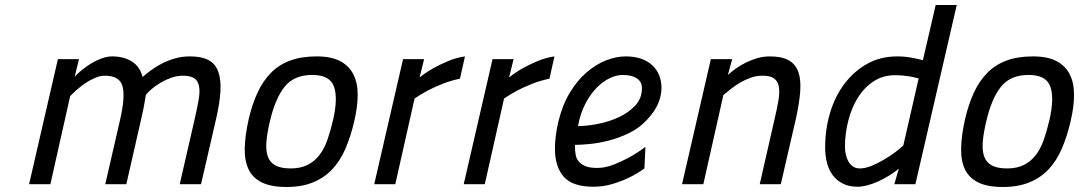

<svg xmlns="http://www.w3.org/2000/svg" viewBox="-20 -735 4305 766"><path d="M96 0 211 -499H295L278 -429Q290 -442 307 -456Q324 -470 344 -482Q364 -494 385.5 -502Q407 -510 428 -510Q473 -510 505.5 -490Q538 -470 549 -428Q563 -440 581.5 -454Q600 -468 624 -480.5Q648 -493 676.5 -501.5Q705 -510 738 -510Q784 -510 811.5 -495.5Q839 -481 850.5 -450Q862 -419 859.5 -372Q857 -325 842 -260L782 0H697L756 -257Q766 -301 772 -334Q778 -367 774.5 -389Q771 -411 756 -422Q741 -433 709 -433Q686 -433 663.5 -425Q641 -417 621.5 -405.5Q602 -394 586.5 -381Q571 -368 562 -357Q560 -347 556.5 -324.5Q553 -302 543 -259L484 0H400L459 -257Q480 -347 469 -390Q458 -433 399 -433Q379 -433 358.5 -424Q338 -415 319.5 -402.5Q301 -390 285.5 -376Q270 -362 260 -352L181 0Z M1243 -510Q1301 -510 1336.5 -491.5Q1372 -473 1389.5 -439Q1407 -405 1407 -357Q1407 -309 1393 -250Q1379 -190 1358 -141.5Q1337 -93 1305.5 -59.5Q1274 -26 1229 -7.5Q1184 11 1123 11Q1061 11 1024 -7.5Q987 -26 971 -61Q955 -96 956.5 -146Q958 -196 972 -259Q986 -319 1007.5 -365.5Q1029 -412 1061 -444.5Q1093 -477 1138 -493.5Q1183 -510 1243 -510ZM1140 -63Q1179 -63 1207 -77Q1235 -91 1254.5 -116.5Q1274 -142 1286.5 -178Q1299 -214 1309 -257Q1329 -345 1312 -390.5Q1295 -436 1226 -436Q1153 -436 1115.5 -389Q1078 -342 1057 -252Q1046 -206 1043 -171Q1040 -136 1048 -112Q1056 -88 1078 -75.5Q1100 -63 1140 -63Z M1588 -499H1672L1654 -426Q1679 -446 1709 -463Q1734 -477 1767 -491Q1800 -505 1835 -510L1815 -421Q1780 -414 1747 -401Q1714 -388 1689 -375Q1659 -359 1634 -342L1557 0H1473Z M1945 -499H2029L2011 -426Q2036 -446 2066 -463Q2091 -477 2124 -491Q2157 -505 2192 -510L2172 -421Q2137 -414 2104 -401Q2071 -388 2046 -375Q2016 -359 1991 -342L1914 0H1830Z M2362 -65Q2394 -65 2427.5 -78Q2461 -91 2490 -107Q2523 -125 2555 -149L2551 -63Q2522 -42 2489 -26Q2460 -12 2423.5 -1Q2387 10 2347 10Q2264 10 2229 -30Q2194 -70 2194 -142Q2194 -192 2208 -251Q2224 -317 2253.5 -365.5Q2283 -414 2320 -446Q2357 -478 2397.5 -494Q2438 -510 2476 -510Q2512 -510 2538.5 -500.5Q2565 -491 2583 -474Q2601 -457 2610 -434Q2619 -411 2619 -385Q2619 -353 2605.5 -321.5Q2592 -290 2562 -258Q2532 -225 2491.5 -205Q2451 -185 2410 -174.5Q2369 -164 2332.5 -160.5Q2296 -157 2274 -157V-147Q2274 -131 2277 -116Q2280 -101 2289.5 -90Q2299 -79 2316 -72Q2333 -65 2362 -65ZM2464 -436Q2440 -436 2412.5 -423Q2385 -410 2360 -384.5Q2335 -359 2315 -320.5Q2295 -282 2286 -232Q2320 -232 2364.5 -240.5Q2409 -249 2448 -267Q2487 -285 2514 -313.5Q2541 -342 2541 -383Q2541 -409 2520.5 -422.5Q2500 -436 2464 -436Z M2701 0 2816 -499H2901L2884 -436Q2897 -448 2915 -461Q2933 -474 2955 -485Q2977 -496 3001.5 -503Q3026 -510 3051 -510Q3099 -510 3126.5 -494.5Q3154 -479 3165 -448Q3176 -417 3172.5 -370Q3169 -323 3155 -260L3095 0H3011L3070 -259Q3080 -301 3085.5 -333.5Q3091 -366 3087.5 -388Q3084 -410 3069 -421.5Q3054 -433 3023 -433Q2998 -433 2976.5 -425.5Q2955 -418 2935.5 -407Q2916 -396 2899 -382.5Q2882 -369 2866 -356L2786 0Z M3632 0H3548L3566 -62Q3548 -47 3526.5 -34Q3505 -21 3483 -11Q3461 -1 3440 4.5Q3419 10 3402 10Q3367 10 3342.5 -2.5Q3318 -15 3302 -36.5Q3286 -58 3279 -86.5Q3272 -115 3272 -147Q3272 -219 3291.5 -284.5Q3311 -350 3348.5 -400Q3386 -450 3439 -480Q3492 -510 3560 -510Q3589 -510 3615.5 -505Q3642 -500 3662 -495L3713 -715H3797ZM3410 -63Q3432 -63 3457.5 -73.5Q3483 -84 3507.5 -98.5Q3532 -113 3552.5 -128.5Q3573 -144 3584 -155L3645 -422Q3628 -427 3603.5 -431Q3579 -435 3551 -435Q3502 -435 3464.5 -410Q3427 -385 3402 -344.5Q3377 -304 3364 -252.5Q3351 -201 3351 -149Q3351 -134 3354.5 -118.5Q3358 -103 3365 -90.5Q3372 -78 3383.5 -70.5Q3395 -63 3410 -63Z M4101 -510Q4159 -510 4194.5 -491.5Q4230 -473 4247.5 -439Q4265 -405 4265 -357Q4265 -309 4251 -250Q4237 -190 4216 -141.5Q4195 -93 4163.5 -59.5Q4132 -26 4087 -7.5Q4042 11 3981 11Q3919 11 3882 -7.5Q3845 -26 3829 -61Q3813 -96 3814.5 -146Q3816 -196 3830 -259Q3844 -319 3865.5 -365.5Q3887 -412 3919 -444.5Q3951 -477 3996 -493.5Q4041 -510 4101 -510ZM3998 -63Q4037 -63 4065 -77Q4093 -91 4112.5 -116.5Q4132 -142 4144.5 -178Q4157 -214 4167 -257Q4187 -345 4170 -390.5Q4153 -436 4084 -436Q4011 -436 3973.5 -389Q3936 -342 3915 -252Q3904 -206 3901 -171Q3898 -136 3906 -112Q3914 -88 3936 -75.5Q3958 -63 3998 -63Z"/></svg>

Font: Panefresco 500wt
Style: Italic
Weight: 700
Foundry: Campivisivi & Chank Co
Version: Version 1.000